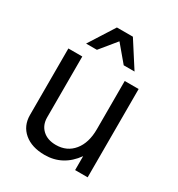

<svg xmlns="http://www.w3.org/2000/svg" viewBox="-175 -842 897 968"><g transform="rotate(30 273.0 -358.5)"><path d="M223 -728H316L411 -580H348L269 -674L192 -580H129ZM473 0H400V-81Q334 11 228 11Q153 11 108.5 -26.5Q64 -64 64 -127V-514H145V-160Q145 -115 174 -88Q203 -61 252 -61Q316 -61 354 -107.5Q392 -154 392 -233V-514H473Z"/></g></svg>

Font: Almarai
Style: Regular
Weight: 400
Designer: Boutros International 2019
Foundry: Created by Boutros International 2019
Version: Version 1.10